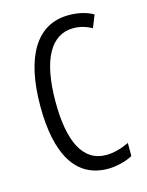

<svg xmlns="http://www.w3.org/2000/svg" viewBox="-90 -600 511 668"><g transform="rotate(-15 165.0 -266.0)"><path d="M217 10C245 10 281 2 306 -12V-59C278 -46 250 -38 223 -38C138 -38 100 -122 100 -262C100 -416 146 -494 226 -494C248 -494 271 -488 292 -476L310 -521C285 -535 257 -542 222 -542C107 -542 45 -441 45 -261C45 -88 101 10 217 10Z"/></g></svg>

Font: Noto Sans Devanagari ExtraCondensed Light
Style: Regular
Weight: 300
Width: 2
Designer: Jelle Bosma - Monotype Design Team
Foundry: Monotype Imaging Inc.
Version: Version 2.004